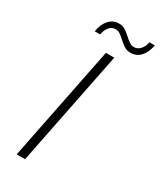

<svg xmlns="http://www.w3.org/2000/svg" viewBox="-217 -942 848 1014"><g transform="rotate(30 207.0 -434.5)"><path d="M210 -700H261L121 0H70ZM248 -803Q232 -818 219.5 -826Q207 -834 193 -834Q171 -834 155.5 -816.5Q140 -799 135 -769H102Q109 -815 133.5 -842Q158 -869 194 -869Q215 -869 230.5 -859.5Q246 -850 267 -831Q283 -816 295.5 -808Q308 -800 322 -800Q344 -800 360 -817.5Q376 -835 381 -863H414Q406 -818 382 -791.5Q358 -765 322 -765Q300 -765 284.5 -774.5Q269 -784 248 -803Z"/></g></svg>

Font: Idrija
Style: Italic
Weight: 300
Italic angle: -11.3°
Designer: Julieta Ulanovsky
Foundry: Julieta Ulanovsky
Version: Version 7.200